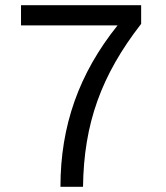

<svg xmlns="http://www.w3.org/2000/svg" viewBox="-20 -720 640 740"><path d="M213 0H300C303 -243 370 -430 524 -628V-700H61V-622H433C284 -436 213 -235 213 0Z"/></svg>

Font: CommitMono
Style: 400Regular
Weight: 400
Monospace: yes
Designer: Eigil Nikolajsen
Foundry: Eigil Nikolajsen
Version: Version 1.143